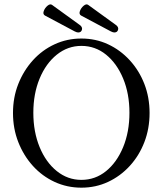

<svg xmlns="http://www.w3.org/2000/svg" viewBox="-20 -854 751 887"><path d="M356 13Q290 13 232.5 -13.5Q175 -40 132 -87.5Q89 -135 64.5 -197.5Q40 -260 40 -332Q40 -404 64.5 -466Q89 -528 132 -575.5Q175 -623 232.5 -649.5Q290 -676 356 -676Q422 -676 479 -649.5Q536 -623 579.5 -575.5Q623 -528 647 -466Q671 -404 671 -332Q671 -260 647 -197.5Q623 -135 579.5 -87.5Q536 -40 479 -13.5Q422 13 356 13ZM356 -23Q420 -23 470 -63.5Q520 -104 549 -174.5Q578 -245 578 -333Q578 -421 549 -491Q520 -561 470 -601.5Q420 -642 356 -642Q293 -642 242.5 -601.5Q192 -561 163 -491Q134 -421 134 -333Q134 -245 163 -174.5Q192 -104 242.5 -63.5Q293 -23 356 -23ZM341 -704Q335 -704 325 -709L188 -782Q177 -788 182 -802.5Q187 -817 199.5 -827.5Q212 -838 221 -831L348 -739Q362 -729 358.5 -716.5Q355 -704 341 -704ZM508 -704Q502 -704 492 -709L355 -782Q344 -788 349 -802.5Q354 -817 366.5 -827.5Q379 -838 388 -831L515 -739Q529 -729 525.5 -716.5Q522 -704 508 -704Z"/></svg>

Font: Junicode
Style: Regular
Weight: 400
Designer: Peter S. Baker
Version: Version 2.100; ttfautohint (v1.8.4)